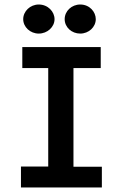

<svg xmlns="http://www.w3.org/2000/svg" viewBox="-20 -832 540 852"><path d="M79 -530H194V-93H73V0H432V-92H306V-530H427V-623H79ZM152 -812C114 -812 83 -782 83 -747C83 -712 114 -683 152 -683C190 -683 222 -712 222 -747C222 -780 193 -812 152 -812ZM336 -812C298 -812 267 -783 267 -747C267 -711 298 -683 336 -683C374 -683 405 -712 405 -747C405 -779 378 -812 336 -812Z"/></svg>

Font: Inconsolata
Style: Bold
Weight: 700
Monospace: yes
Designer: Raph Levien, Kirill Tkachev(cyreal.org)
Foundry: Raph Levien, Kirill Tkachev(cyreal.org)
Version: Version 1.014